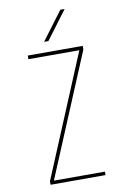

<svg xmlns="http://www.w3.org/2000/svg" viewBox="-102 -1009 704 1069"><g transform="rotate(-10 250.0 -475.0)"><path d="M197.3 -790 317.4 -950.2H341.8L221.7 -790ZM118.2 -22.5V-19.5H405.3V0H94.7V-19.5L381.8 -708V-710H94.7V-730.5H405.3V-710Z"/></g></svg>

Font: Mgen+ 1m thin
Style: Regular
Weight: 100
Designer: [Source Han Sans]
Ryoko NISHIZUKA  (kana & ideographs); Paul D. Hunt (Latin, Greek & Cyrillic); Wenlong ZHANG  (bopomofo
Version: Version 1.059.20150602